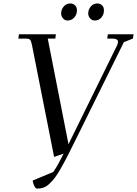

<svg xmlns="http://www.w3.org/2000/svg" viewBox="-20 -902 800 1121"><path d="M86.9 -676.8 90.8 -702.1H306.2L303.2 -676.8H258.8L379.9 -60.1L663.1 -636.2Q668.9 -647.9 668.9 -658.2Q668.9 -676.8 633.8 -676.8H606L609.9 -702.1H759.8L755.9 -676.8L703.1 -655.8L428.2 -99.1Q396.5 -34.7 376.7 4.2Q356.9 43 335.4 80.6Q314 118.2 298.8 137.7Q283.7 157.2 266.4 172.9Q249 188.5 232.9 193.8Q216.8 199.2 196.8 199.2Q188 199.2 180.2 183.6Q172.4 168 170.9 151.9L291 102.1Q312 73.7 351.1 -4.9L295.9 14.2L167 -637.2Q162.1 -662.1 156 -669.4Q149.9 -676.8 127.9 -676.8ZM336.9 -823.2Q336.9 -846.7 352.3 -864.3Q367.7 -881.8 390.1 -881.8Q406.2 -881.8 417.7 -871.3Q429.2 -860.8 429.2 -841.8Q429.2 -817.4 413.6 -799.8Q397.9 -782.2 374 -782.2Q358.4 -782.2 347.7 -794.9Q336.9 -807.6 336.9 -823.2ZM495.1 -823.2Q495.1 -846.7 510.3 -864.3Q525.4 -881.8 547.9 -881.8Q564 -881.8 575.4 -871.3Q586.9 -860.8 586.9 -841.8Q586.9 -816.9 571.8 -799.6Q556.6 -782.2 533.2 -782.2Q517.1 -782.2 506.1 -794.9Q495.1 -807.6 495.1 -823.2Z"/></svg>

Font: Dihjauti
Style: Bold Italic
Weight: 700
Italic angle: -9°
Designer: T. Christopher White
Version: Version 3.0.0